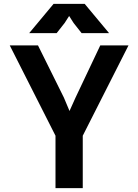

<svg xmlns="http://www.w3.org/2000/svg" viewBox="-20 -966 710 986"><path d="M30 -733H175L308 -465L337 -396L368 -465L495 -733H640L405 -269V0H265V-269ZM255 -946H415L540 -796H399L358 -848L335 -884L312 -848L271 -796H130Z"/></svg>

Font: Kreadon
Style: Bold
Weight: 700
Designer: Reiya WATANABE
Foundry: StudioGnu
Version: Version 1.003; ttfautohint (v1.8.4.7-5d5b);gftools[0.9.32]